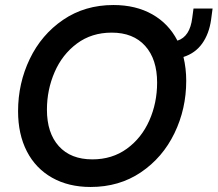

<svg xmlns="http://www.w3.org/2000/svg" viewBox="-20 -731 867 765"><path d="M52 -288Q52 -399 98.5 -496Q145 -593 231.5 -652Q318 -711 432 -711Q521 -711 586.5 -674Q652 -637 687 -569Q737 -585 746 -660L751 -697H827L821 -652Q813 -596 785.5 -557.5Q758 -519 711 -504Q722 -458 722 -409Q722 -297 675 -200Q628 -103 541.5 -44.5Q455 14 341 14Q253 14 187.5 -23Q122 -60 87 -128Q52 -196 52 -288ZM606 -402Q606 -495 558.5 -548Q511 -601 425 -601Q345 -601 286.5 -557.5Q228 -514 197.5 -443.5Q167 -373 167 -294Q167 -201 214.5 -148.5Q262 -96 348 -96Q427 -96 485.5 -138.5Q544 -181 575 -251Q606 -321 606 -402Z"/></svg>

Font: Hanken Grotesk SemiBold
Style: Italic
Weight: 600
Italic angle: -8°
Designer: Alfredo Marco Pradil
Foundry: Hanken Design Co.
Version: Version 3.014